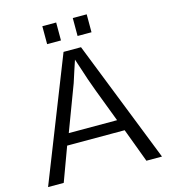

<svg xmlns="http://www.w3.org/2000/svg" viewBox="-133 -1046 1017 1151"><g transform="rotate(-15 375.0 -470.0)"><path d="M320.8 -758.8H429.2L728.5 0H631.8L553.2 -210.4H196.3L118.7 0H21.5ZM524.9 -280.3 447.3 -484.4Q430.7 -528.8 419.4 -561.5L397.9 -627Q387.7 -659.7 375 -696.3Q363.8 -664.1 353.5 -631.3Q353.5 -631.3 331.1 -562Q331.1 -562 225.1 -280.3ZM426.8 -940.4H513.2V-829.1H426.8ZM237.8 -940.4H323.7V-829.1H237.8Z"/></g></svg>

Font: Duru Sans
Style: Regular
Weight: 400
Designer: Onur Yazõcõgil
Foundry: Onur Yazõcõgil
Version: Version 1.001